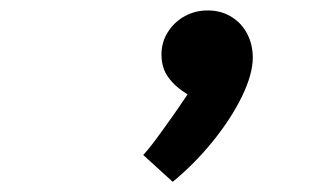

<svg xmlns="http://www.w3.org/2000/svg" viewBox="-20 -573 640 368"><path d="M339.5 -392Q316 -406.5 302.8 -424.5Q289.5 -442.5 289.5 -468.5Q289.5 -492 301.5 -511.2Q313.5 -530.5 333.8 -541.8Q354 -553 378 -553Q403.5 -553 423.2 -541Q443 -529 453.8 -508.2Q464.5 -487.5 464.5 -462.5Q464.5 -431 443.8 -388.2Q423 -345.5 387.8 -302Q352.5 -258.5 311 -224.5L254.5 -276Q264.5 -286 289.2 -320Q314 -354 339.5 -392Z"/></svg>

Font: JuliaMono ExtraBoldItalic
Style: Regular
Weight: 800
Italic angle: -9°
Monospace: yes
Designer: cormullion
Foundry: corm
Version: Version 0.049; ttfautohint (v1.8.4)